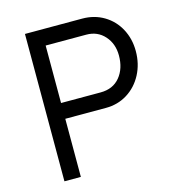

<svg xmlns="http://www.w3.org/2000/svg" viewBox="-105 -790 812 881"><g transform="rotate(-15 301.0 -350.0)"><path d="M93 -700H365Q422 -700 467.5 -673Q513 -646 538.5 -598.5Q564 -551 564 -493Q564 -432 538 -382.5Q512 -333 466.5 -304.5Q421 -276 364 -276H171V0H93ZM484 -493Q484 -549 450.5 -586.5Q417 -624 364 -624H171V-351H359Q418 -351 451 -391Q484 -431 484 -493Z"/></g></svg>

Font: Lexend HM
Style: Regular
Weight: 400
Designer: Bonnie Shaver-Troup, Thomas Jockin, Octavio Pardo
Foundry: Lexend
Version: Version 1.091